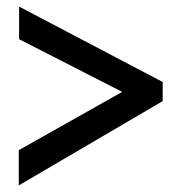

<svg xmlns="http://www.w3.org/2000/svg" viewBox="-20 -602 540 583"><path d="M351 -323 37 -146V-39L474 -295V-353L38 -582V-483Z"/></svg>

Font: Inconsolata
Style: Bold
Weight: 700
Monospace: yes
Designer: Raph Levien, Kirill Tkachev(cyreal.org)
Foundry: Raph Levien, Kirill Tkachev(cyreal.org)
Version: Version 1.014